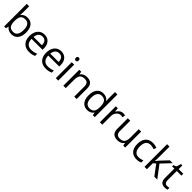

<svg xmlns="http://www.w3.org/2000/svg" viewBox="479 -2465 4233 4233"><g transform="rotate(45 2595.5 -348.5)"><path d="M311 -505.4Q409.2 -505.4 463.4 -438.5Q517.6 -371.6 517.6 -249Q517.6 -126.5 462.9 -58.6Q408.2 9.3 311 9.3Q262.7 9.3 222.4 -8.8Q182.1 -26.9 155.3 -64H149.4L133.8 0H79.6V-705.6H155.3V-534.2Q155.3 -476.6 151.4 -430.7H155.3Q207.5 -505.4 311 -505.4ZM300.3 -441.9Q223.1 -441.9 189.2 -397.7Q155.3 -353.5 155.3 -249Q155.3 -144 190.2 -99.1Q225.1 -54.2 302.2 -54.2Q371.6 -54.2 405.5 -104.7Q439.5 -155.3 439.5 -250Q439.5 -346.7 405.5 -394.3Q371.6 -441.9 300.3 -441.9Z M858.9 9.3Q749 9.3 685.3 -57.9Q621.6 -125 621.6 -244.6Q621.6 -364.7 680.7 -435.3Q739.7 -505.9 839.8 -505.9Q933.1 -505.9 987.5 -444.6Q1042 -383.3 1042 -282.7V-234.9H699.7Q701.7 -147.5 743.7 -102.1Q785.6 -56.6 861.8 -56.6Q941.9 -56.6 1020.5 -90.3V-22.9Q980.5 -5.9 945.1 1.7Q909.7 9.3 858.9 9.3ZM838.9 -442.9Q778.8 -442.9 743.2 -404.1Q707.5 -365.2 701.2 -295.9H960.9Q960.9 -367.2 929.2 -405Q897.5 -442.9 838.9 -442.9Z M1379.9 9.3Q1270 9.3 1206.3 -57.9Q1142.6 -125 1142.6 -244.6Q1142.6 -364.7 1201.7 -435.3Q1260.7 -505.9 1360.8 -505.9Q1454.1 -505.9 1508.5 -444.6Q1563 -383.3 1563 -282.7V-234.9H1220.7Q1222.7 -147.5 1264.6 -102.1Q1306.6 -56.6 1382.8 -56.6Q1462.9 -56.6 1541.5 -90.3V-22.9Q1501.5 -5.9 1466.1 1.7Q1430.7 9.3 1379.9 9.3ZM1359.9 -442.9Q1299.8 -442.9 1264.2 -404.1Q1228.5 -365.2 1222.2 -295.9H1481.9Q1481.9 -367.2 1450.2 -405Q1418.5 -442.9 1359.9 -442.9Z M1766.6 0H1690.9V-497.1H1766.6ZM1684.6 -631.8Q1684.6 -657.7 1697.3 -669.7Q1710 -681.6 1729 -681.6Q1747.6 -681.6 1760.5 -669.4Q1773.4 -657.2 1773.4 -631.8Q1773.4 -606.4 1760.5 -594Q1747.6 -581.5 1729 -581.5Q1710 -581.5 1697.3 -594Q1684.6 -606.4 1684.6 -631.8Z M2266.1 0V-321.3Q2266.1 -382.3 2238.5 -412.1Q2210.9 -441.9 2151.9 -441.9Q2073.7 -441.9 2037.6 -399.9Q2001.5 -357.9 2001.5 -260.7V0H1925.8V-497.1H1987.3L1999.5 -429.2H2002.9Q2026.4 -465.8 2068.1 -485.8Q2109.9 -505.9 2161.1 -505.9Q2250.5 -505.9 2295.9 -462.6Q2341.3 -419.4 2341.3 -324.2V0Z M2834 -66.9H2830.1Q2777.8 9.3 2673.8 9.3Q2576.7 9.3 2522.5 -57.4Q2468.3 -124 2468.3 -247.1Q2468.3 -370.1 2522.7 -438Q2577.1 -505.9 2673.8 -505.9Q2775.4 -505.9 2829.1 -432.6H2835L2832 -468.3L2830.1 -503.4V-705.6H2905.3V0H2844.2ZM2683.6 -54.2Q2760.7 -54.2 2795.4 -95.9Q2830.1 -137.7 2830.1 -231.4V-247.1Q2830.1 -353 2794.9 -397.9Q2759.8 -442.9 2682.6 -442.9Q2616.2 -442.9 2581.3 -391.6Q2546.4 -340.3 2546.4 -246.1Q2546.4 -150.9 2581.3 -102.5Q2616.2 -54.2 2683.6 -54.2Z M3292 -505.9Q3325.2 -505.9 3351.1 -500.5L3340.8 -430.7Q3310.1 -437.5 3286.6 -437.5Q3226.1 -437.5 3183.3 -388.7Q3140.6 -339.8 3140.6 -266.6V0H3064.9V-497.1H3127.4L3135.7 -404.8H3139.6Q3167 -453.6 3206.1 -479.7Q3245.1 -505.9 3292 -505.9Z M3514.6 -497.1V-174.8Q3514.6 -113.8 3542.5 -84Q3570.3 -54.2 3628.9 -54.2Q3707 -54.2 3743.2 -96.7Q3779.3 -139.2 3779.3 -235.8V-497.1H3854.5V0H3792.5L3781.2 -66.9H3777.3Q3754.4 -29.8 3713.4 -10.3Q3672.4 9.3 3619.6 9.3Q3528.8 9.3 3483.6 -33.9Q3438.5 -77.1 3438.5 -171.9V-497.1Z M4212.4 9.3Q4104.5 9.3 4045.4 -57.4Q3986.3 -124 3986.3 -245.1Q3986.3 -370.1 4046.4 -438Q4106.4 -505.9 4217.3 -505.9Q4253.4 -505.9 4289.3 -498.3Q4325.2 -490.7 4345.2 -480.5L4322.3 -416.5Q4297.4 -426.3 4267.8 -432.9Q4238.3 -439.5 4215.8 -439.5Q4064.5 -439.5 4064.5 -246.1Q4064.5 -154.8 4101.3 -105.7Q4138.2 -56.6 4210.9 -56.6Q4272.9 -56.6 4337.9 -83.5V-16.6Q4288.1 9.3 4212.4 9.3Z M4530.3 -254.4Q4549.8 -282.2 4589.4 -327.1L4750 -497.1H4839.4L4638.2 -285.2L4853.5 0H4762.2L4586.9 -234.9L4530.3 -186V0H4455.6V-705.6H4530.3V-331.5Q4530.3 -306.6 4526.4 -254.4Z M5103.5 -53.2Q5123.5 -53.2 5142.1 -56.2Q5160.6 -59.1 5171.9 -62V-4.4Q5159.2 1.5 5135.5 5.4Q5111.8 9.3 5092.8 9.3Q4948.7 9.3 4948.7 -143.1V-438.5H4877.4V-474.6L4948.7 -505.9L4980.5 -612.3H5023.9V-497.1H5168V-438.5H5023.9V-146Q5023.9 -101.1 5045.2 -77.1Q5066.4 -53.2 5103.5 -53.2Z"/></g></svg>

Font: Bpm'online Open Sans
Style: Regular
Weight: 400
Foundry: Ascender Corporation
Version: Version 1.10